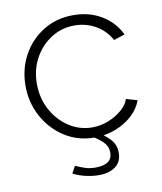

<svg xmlns="http://www.w3.org/2000/svg" viewBox="-80 -594 705 833"><g transform="rotate(-10 272.5 -177.5)"><path d="M299 10Q226 10 168 -27Q110 -64 76 -126Q42 -188 42 -262Q42 -336 75 -396.5Q108 -457 166 -493Q224 -529 298 -529Q369 -529 423 -496.5Q477 -464 504 -408L455 -392Q432 -435 389.5 -459.5Q347 -484 296 -484Q239 -484 193 -454.5Q147 -425 119.5 -375Q92 -325 92 -262Q92 -199 120 -147.5Q148 -96 194.5 -65.5Q241 -35 297 -35Q333 -35 367.5 -48.5Q402 -62 427.5 -84Q453 -106 461 -131L510 -117Q497 -80 465.5 -51.5Q434 -23 391 -6.5Q348 10 299 10ZM289 174Q263 174 233 167.5Q203 161 176 147L193 116Q215 126 235 132.5Q255 139 280 139Q354 139 354 86Q354 59 335 39.5Q316 20 281 0L306 -15Q344 8 367 32.5Q390 57 390 93Q390 133 362 153.5Q334 174 289 174Z"/></g></svg>

Font: Raleway Light
Style: Regular
Weight: 300
Designer: Matt McInerney, Pablo Impallari, Rodrigo Fuenzalida
Foundry: Matt McInerney, Pablo Impallari, Rodrigo Fuenzalida
Version: Version 4.026